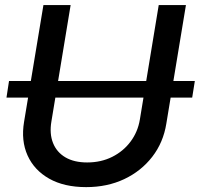

<svg xmlns="http://www.w3.org/2000/svg" viewBox="-20 -748 811 779"><path d="M770.5 -419.4 759.8 -352.1H6.3L16.6 -419.4ZM329.6 11.2Q240.2 11.2 179.4 -23.2Q118.7 -57.6 91.8 -117.4Q64.9 -177.2 77.6 -253.4L156.2 -727.5H266.6L188.5 -254.9Q180.2 -205.6 195.1 -168Q210 -130.4 245.4 -109.6Q280.8 -88.9 333.5 -88.9Q390.1 -88.9 435.3 -111.6Q480.5 -134.3 509.8 -173.6Q539.1 -212.9 547.4 -262.7L624 -727.5H734.4L654.8 -246.1Q642.6 -169.9 597.7 -111.8Q552.7 -53.7 483.9 -21.2Q415 11.2 329.6 11.2Z"/></svg>

Font: Inter 20pt Medium
Style: Italic
Weight: 500
Italic angle: -9.3988°
Version: Version 4.001;git-66647c0bb